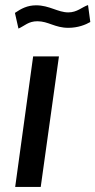

<svg xmlns="http://www.w3.org/2000/svg" viewBox="-20 -739 377 759"><path d="M337 -652 328 -719C304 -711 285 -690 250 -690C209 -690 175 -718 123 -718C88 -718 64 -705 39 -688L53 -626C78 -637 92 -655 128 -655C171 -655 197 -629 250 -629C288 -629 318 -641 337 -652ZM213 -516H111L40 0H141Z"/></svg>

Font: United Sans Medium
Style: Italic
Weight: 500
Italic angle: -8°
Designer: Pablo Impallari, Rodrigo Fuenzalida (Modified by Dan O. Williams)
Version: Version 1.000;PS 001.000;hotconv 1.0.88;makeotf.lib2.5.64775